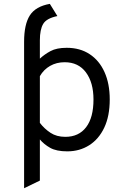

<svg xmlns="http://www.w3.org/2000/svg" viewBox="-20 -770 656 992"><path d="M104.5 202.5V-554Q104.5 -644 134.2 -690.5Q164 -737 237.5 -750L276.5 -687Q220.5 -675.5 203.2 -646.5Q186 -617.5 186 -562V-467Q209.5 -489 241 -506Q272.5 -523 324.5 -523Q393.5 -523 443.2 -490.2Q493 -457.5 520 -397.5Q547 -337.5 547 -256Q547 -170.5 518.8 -110.8Q490.5 -51 440.8 -19.5Q391 12 327.5 12Q271.5 12 239.2 -6.2Q207 -24.5 186 -49.5V163ZM317.5 -63Q387 -63 425 -112.8Q463 -162.5 463 -256Q463 -343.5 424 -396Q385 -448.5 314 -448.5Q272 -448.5 238.8 -429.5Q205.5 -410.5 186 -376.5V-135Q209.5 -104.5 241 -83.8Q272.5 -63 317.5 -63Z"/></svg>

Font: Overpass Mono
Style: Regular
Weight: 400
Designer: Delve Withrington, Dave Bailey
Foundry: Delve Fonts LLC
Version: Version 4.000